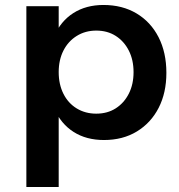

<svg xmlns="http://www.w3.org/2000/svg" viewBox="-20 -558 721 772"><path d="M396 -538Q472 -538 529 -504Q586 -470 617.5 -408.5Q649 -347 649 -265Q649 -185 618 -124.5Q587 -64 530.5 -29.5Q474 5 398 5Q327 5 276 -27.5Q225 -60 198 -121Q171 -182 171 -265Q171 -351 197.5 -412Q224 -473 275 -505.5Q326 -538 396 -538ZM367 -435Q323 -435 288.5 -413.5Q254 -392 235 -354.5Q216 -317 216 -268Q216 -219 235 -181Q254 -143 288.5 -122Q323 -101 367 -101Q412 -101 445.5 -122.5Q479 -144 498 -181.5Q517 -219 517 -268Q517 -317 498 -354.5Q479 -392 445.5 -413.5Q412 -435 367 -435ZM86 -533H216V194H86Z"/></svg>

Font: Alexandria Medium
Style: Regular
Weight: 500
Designer: Mohamed Gaber
Foundry: Kief Type Foundry
Version: Version 5.100